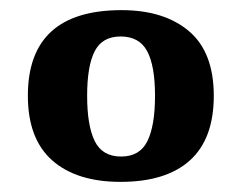

<svg xmlns="http://www.w3.org/2000/svg" viewBox="-20 -739 477 379"><path d="M218 -380Q131 -380 83 -422.5Q35 -465 35 -550Q35 -719 220 -719Q304 -719 353 -677.5Q402 -636 402 -550Q402 -465 355 -422.5Q308 -380 218 -380ZM219 -430Q256 -430 271 -460.5Q286 -491 286 -550Q286 -609 270.5 -638Q255 -667 218 -667Q182 -667 167 -638Q152 -609 152 -550Q152 -491 167 -460.5Q182 -430 219 -430Z"/></svg>

Font: Noto Serif
Style: Bold
Weight: 700
Designer: Monotype Design Team
Foundry: Monotype Imaging Inc.
Version: Version 2.014